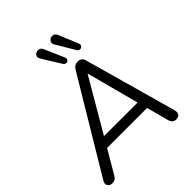

<svg xmlns="http://www.w3.org/2000/svg" viewBox="-259 -1093 1247 1247"><g transform="rotate(-45 364.5 -470.0)"><path d="M39.8 6.9Q24.8 6.9 14.8 -0.4Q4.8 -7.7 2.7 -19.9Q0.5 -32.1 9.2 -46.7L390.6 -683.3Q399.8 -698.4 411.2 -705.2Q422.7 -711.9 438.6 -711.9Q455.6 -711.9 466.5 -703.7Q477.4 -695.5 481.8 -679L658 -49.2Q663.9 -29.6 660.8 -17.4Q657.6 -5.2 648.6 0.9Q639.7 6.9 626.6 6.9Q609.2 6.9 598.7 -2.8Q588.1 -12.6 583.3 -31.5L539.4 -197.4L570.9 -180H145.3L185.7 -196L82.1 -19.4Q74.8 -6.2 64.3 0.4Q53.9 6.9 39.8 6.9ZM427.3 -609.5 208.2 -234.6 185.7 -248.6H552.4L529.1 -233.6L429.3 -609.5ZM486.4 -768.8 410.1 -896.7Q402.3 -909.5 404.2 -920.3Q406.2 -931.1 414.3 -938.1Q422.3 -945.2 433.1 -946.9Q443.9 -948.6 454.1 -943.2Q464.4 -937.8 470.3 -923.6L526.3 -789.2Q530.7 -779.4 527.3 -771.4Q523.9 -763.3 516.3 -759.5Q508.7 -755.6 500.5 -757.6Q492.2 -759.5 486.4 -768.8ZM359.6 -769.2 280 -897.7Q272.1 -910 273.6 -920.5Q275.1 -931.1 283.2 -937.9Q291.3 -944.8 302 -946.5Q312.8 -948.2 323.3 -943Q333.8 -937.8 339.7 -923.6L398.9 -788.2Q403.3 -778.5 400.4 -770.7Q397.5 -762.9 389.9 -759.2Q382.4 -755.6 374.1 -757.8Q365.8 -760 359.6 -769.2Z"/></g></svg>

Font: Nunito ExtraLight
Style: Italic
Weight: 200
Italic angle: -9°
Designer: Vernon Adams
Foundry: Vernon Adams
Version: Version 3.602